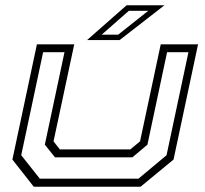

<svg xmlns="http://www.w3.org/2000/svg" viewBox="-20 -708 776 728"><path d="M108 0 27 -103 120 -540H261.5L183 -172L207 -141.5H474L511 -172L589.5 -540H731L638 -103L513 0ZM131 -30.5H505L611.5 -119.5L694.5 -510H613.5L539 -159.5L482 -111.5H188.5L150 -159.5L224.5 -510H143.5L60.5 -119.5ZM310 -556 460 -688H603.5L433.5 -556ZM365.5 -576.5H428L542 -667H468.5Z"/></svg>

Font: Tourney Expanded Light
Style: Italic
Weight: 300
Width: 7
Italic angle: -12°
Designer: Tyler Finck
Foundry: Etcetera Type Co
Version: Version 1.010; ttfautohint (v1.8.3)